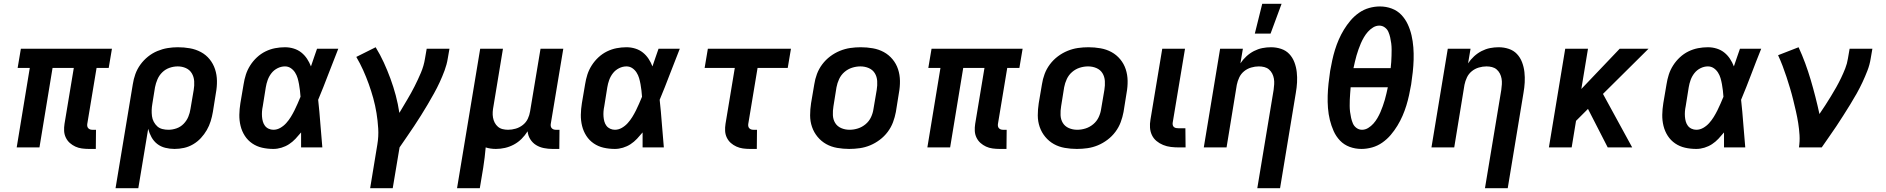

<svg xmlns="http://www.w3.org/2000/svg" viewBox="-20 -777 9940 1012"><path d="M449 8Q430 8 411.5 5.5Q393 3 377 -4.5Q361 -12 348 -23.5Q335 -35 327 -51.5Q319 -68 318 -86.5Q317 -105 320 -124L369 -419H257L188 0H68L137 -419H73L90 -520H570L553 -419H489L440 -124Q439 -118 440 -112Q441 -106 445 -101.5Q449 -97 454.5 -95Q460 -93 466 -93H486L485 8Z M589 215 680 -333Q684 -360 693.5 -386.5Q703 -413 720 -436.5Q737 -460 760 -478.5Q783 -497 809.5 -508Q836 -519 863 -523.5Q890 -528 917 -528Q950 -528 981 -522.5Q1012 -517 1039 -502.5Q1066 -488 1085 -464.5Q1104 -441 1113.5 -412Q1123 -383 1123.5 -351Q1124 -319 1118 -287L1102 -187Q1098 -163 1090.5 -138.5Q1083 -114 1070 -91.5Q1057 -69 1039 -49.5Q1021 -30 998 -16.5Q975 -3 950 2.5Q925 8 900 8Q875 8 851 2Q827 -4 808.5 -18.5Q790 -33 778.5 -54Q767 -75 761 -98L709 215ZM868 -93Q889 -93 910.5 -100.5Q932 -108 948 -124.5Q964 -141 972.5 -161.5Q981 -182 984 -203L1001 -303Q1005 -326 1003.5 -349Q1002 -372 991 -390.5Q980 -409 960 -418Q940 -427 917 -427Q895 -427 873.5 -419.5Q852 -412 835.5 -396Q819 -380 810 -359Q801 -338 797 -317L783 -230Q780 -213 779.5 -197Q779 -181 781 -165Q783 -149 790.5 -135Q798 -121 809 -111Q820 -101 835.5 -97Q851 -93 868 -93Z M1421 8Q1390 8 1361.5 1.5Q1333 -5 1309.5 -21Q1286 -37 1270.5 -61Q1255 -85 1248 -113.5Q1241 -142 1241.5 -172Q1242 -202 1247 -233L1264 -333Q1268 -359 1276 -384Q1284 -409 1299 -432.5Q1314 -456 1334.5 -475Q1355 -494 1379.5 -506Q1404 -518 1430 -523Q1456 -528 1482 -528Q1506 -528 1528.5 -521Q1551 -514 1568.5 -500Q1586 -486 1598.5 -467Q1611 -448 1619 -427Q1627 -451 1635 -474Q1643 -497 1651 -520H1763Q1736 -453 1710.5 -385.5Q1685 -318 1657 -251Q1664 -188 1668.5 -125.5Q1673 -63 1679 0H1567Q1567 -20 1567 -40Q1567 -60 1567 -79Q1553 -62 1537.5 -45.5Q1522 -29 1503.5 -17Q1485 -5 1463.5 1.5Q1442 8 1421 8ZM1421 -93Q1440 -93 1457.5 -103Q1475 -113 1488.5 -128Q1502 -143 1512.5 -160Q1523 -177 1532 -195Q1541 -213 1548.5 -230.5Q1556 -248 1564 -267Q1563 -283 1561 -300Q1559 -317 1556 -333.5Q1553 -350 1548.5 -365.5Q1544 -381 1535 -395Q1526 -409 1512.5 -418Q1499 -427 1482 -427Q1462 -427 1443 -417.5Q1424 -408 1411 -391.5Q1398 -375 1391 -355.5Q1384 -336 1381 -317L1365 -217Q1362 -203 1361 -189.5Q1360 -176 1361 -162.5Q1362 -149 1365.5 -136.5Q1369 -124 1376.5 -114Q1384 -104 1396 -98.5Q1408 -93 1421 -93Z M1931 215 1969 -16Q1976 -58 1973.5 -99.5Q1971 -141 1964.5 -181Q1958 -221 1947.5 -259Q1937 -297 1923.5 -334.5Q1910 -372 1894 -407.5Q1878 -443 1858 -477L1960 -528Q1984 -489 2003 -447.5Q2022 -406 2038 -362.5Q2054 -319 2066 -274Q2078 -229 2085 -182Q2105 -216 2126 -251Q2147 -286 2165 -321.5Q2183 -357 2198.5 -393.5Q2214 -430 2220 -468L2229 -520H2349L2340 -468Q2335 -437 2323.5 -406Q2312 -375 2298 -344.5Q2284 -314 2267.5 -284.5Q2251 -255 2234 -226Q2217 -197 2199 -168.5Q2181 -140 2162.5 -112Q2144 -84 2124.5 -56Q2105 -28 2086 0L2050 215Z M2389 215 2511 -520H2631L2581 -217Q2578 -202 2577 -187Q2576 -172 2578.5 -157.5Q2581 -143 2587.5 -130.5Q2594 -118 2604.5 -109Q2615 -100 2629 -96.5Q2643 -93 2658 -93Q2678 -93 2698.5 -99Q2719 -105 2736 -118.5Q2753 -132 2762 -151Q2771 -170 2774 -190L2829 -520H2949L2883 -124Q2882 -118 2883 -112Q2884 -106 2888 -101.5Q2892 -97 2897.5 -95Q2903 -93 2909 -93H2929L2928 8H2892Q2869 8 2846.5 3.5Q2824 -1 2805.5 -12.5Q2787 -24 2775 -43Q2763 -62 2761 -85Q2747 -63 2729 -45Q2711 -27 2688.5 -15Q2666 -3 2642 2.5Q2618 8 2594 8Q2580 8 2566 6Q2552 4 2540 0Q2538 26 2534.5 53Q2531 80 2527 107L2509 215Z M3221 8Q3190 8 3161.5 1.5Q3133 -5 3109.5 -21Q3086 -37 3070.5 -61Q3055 -85 3048 -113.5Q3041 -142 3041.5 -172Q3042 -202 3047 -233L3064 -333Q3068 -359 3076 -384Q3084 -409 3099 -432.5Q3114 -456 3134.5 -475Q3155 -494 3179.5 -506Q3204 -518 3230 -523Q3256 -528 3282 -528Q3306 -528 3328.5 -521Q3351 -514 3368.5 -500Q3386 -486 3398.5 -467Q3411 -448 3419 -427Q3427 -451 3435 -474Q3443 -497 3451 -520H3563Q3536 -453 3510.5 -385.5Q3485 -318 3457 -251Q3464 -188 3468.5 -125.5Q3473 -63 3479 0H3367Q3367 -20 3367 -40Q3367 -60 3367 -79Q3353 -62 3337.5 -45.5Q3322 -29 3303.5 -17Q3285 -5 3263.5 1.5Q3242 8 3221 8ZM3221 -93Q3240 -93 3257.5 -103Q3275 -113 3288.5 -128Q3302 -143 3312.5 -160Q3323 -177 3332 -195Q3341 -213 3348.5 -230.5Q3356 -248 3364 -267Q3363 -283 3361 -300Q3359 -317 3356 -333.5Q3353 -350 3348.5 -365.5Q3344 -381 3335 -395Q3326 -409 3312.5 -418Q3299 -427 3282 -427Q3262 -427 3243 -417.5Q3224 -408 3211 -391.5Q3198 -375 3191 -355.5Q3184 -336 3181 -317L3165 -217Q3162 -203 3161 -189.5Q3160 -176 3161 -162.5Q3162 -149 3165.5 -136.5Q3169 -124 3176.5 -114Q3184 -104 3196 -98.5Q3208 -93 3221 -93Z M3934 8Q3914 8 3896 5.5Q3878 3 3861.5 -4.5Q3845 -12 3832 -23.5Q3819 -35 3811 -51.5Q3803 -68 3802 -86.5Q3801 -105 3804 -124L3853 -419H3694L3711 -520H4149L4132 -419H3973L3924 -124Q3923 -118 3924 -112Q3925 -106 3929 -101.5Q3933 -97 3938.5 -95Q3944 -93 3951 -93H3970L3969 8Z M4456 8Q4424 8 4392.5 2.5Q4361 -3 4335 -17.5Q4309 -32 4289.5 -55.5Q4270 -79 4260 -108Q4250 -137 4250 -169Q4250 -201 4255 -233L4272 -333Q4276 -360 4286 -387Q4296 -414 4314 -438Q4332 -462 4356 -480Q4380 -498 4407 -509Q4434 -520 4461.5 -524Q4489 -528 4517 -528Q4549 -528 4580.5 -522.5Q4612 -517 4638.5 -502.5Q4665 -488 4684.5 -464.5Q4704 -441 4713.5 -412Q4723 -383 4723.5 -351Q4724 -319 4718 -287L4702 -187Q4697 -160 4687 -133Q4677 -106 4659 -82Q4641 -58 4617 -40Q4593 -22 4566.5 -11Q4540 0 4512 4Q4484 8 4456 8ZM4458 -93Q4480 -93 4502 -100Q4524 -107 4542.5 -122.5Q4561 -138 4571 -159.5Q4581 -181 4584 -203L4601 -303Q4605 -327 4603.5 -350Q4602 -373 4591 -391Q4580 -409 4559.5 -418Q4539 -427 4515 -427Q4493 -427 4471 -420Q4449 -413 4431 -397.5Q4413 -382 4403 -360.5Q4393 -339 4389 -317L4373 -217Q4369 -193 4370 -170Q4371 -147 4382 -129Q4393 -111 4413.5 -102Q4434 -93 4458 -93Z M5249 8Q5230 8 5211.5 5.5Q5193 3 5177 -4.5Q5161 -12 5148 -23.5Q5135 -35 5127 -51.5Q5119 -68 5118 -86.5Q5117 -105 5120 -124L5169 -419H5057L4988 0H4868L4937 -419H4873L4890 -520H5370L5353 -419H5289L5240 -124Q5239 -118 5240 -112Q5241 -106 5245 -101.5Q5249 -97 5254.5 -95Q5260 -93 5266 -93H5286L5285 8Z M5656 8Q5624 8 5592.5 2.5Q5561 -3 5535 -17.5Q5509 -32 5489.5 -55.5Q5470 -79 5460 -108Q5450 -137 5450 -169Q5450 -201 5455 -233L5472 -333Q5476 -360 5486 -387Q5496 -414 5514 -438Q5532 -462 5556 -480Q5580 -498 5607 -509Q5634 -520 5661.5 -524Q5689 -528 5717 -528Q5749 -528 5780.5 -522.5Q5812 -517 5838.5 -502.5Q5865 -488 5884.5 -464.5Q5904 -441 5913.5 -412Q5923 -383 5923.5 -351Q5924 -319 5918 -287L5902 -187Q5897 -160 5887 -133Q5877 -106 5859 -82Q5841 -58 5817 -40Q5793 -22 5766.5 -11Q5740 0 5712 4Q5684 8 5656 8ZM5658 -93Q5680 -93 5702 -100Q5724 -107 5742.5 -122.5Q5761 -138 5771 -159.5Q5781 -181 5784 -203L5801 -303Q5805 -327 5803.5 -350Q5802 -373 5791 -391Q5780 -409 5759.5 -418Q5739 -427 5715 -427Q5693 -427 5671 -420Q5649 -413 5631 -397.5Q5613 -382 5603 -360.5Q5593 -339 5589 -317L5573 -217Q5569 -193 5570 -170Q5571 -147 5582 -129Q5593 -111 5613.5 -102Q5634 -93 5658 -93Z M6193 0Q6172 0 6151 -2.5Q6130 -5 6110.5 -13Q6091 -21 6075.5 -34Q6060 -47 6051.5 -65Q6043 -83 6041.5 -104Q6040 -125 6044 -147L6106 -520H6226L6161 -130Q6160 -124 6161.5 -117.5Q6163 -111 6168 -107Q6173 -103 6179.5 -102Q6186 -101 6192 -101H6228L6229 0Z M6607 215 6693 -303Q6695 -318 6696 -333Q6697 -348 6694.5 -362.5Q6692 -377 6685.5 -389.5Q6679 -402 6668.5 -411Q6658 -420 6644 -423.5Q6630 -427 6615 -427Q6595 -427 6574.5 -421Q6554 -415 6537.5 -401.5Q6521 -388 6512 -369Q6503 -350 6499 -330L6445 0H6325L6411 -520H6531L6518 -443Q6531 -463 6549.5 -480Q6568 -497 6589.5 -508Q6611 -519 6633.5 -523.5Q6656 -528 6679 -528Q6707 -528 6732.5 -519.5Q6758 -511 6775.5 -492.5Q6793 -474 6802.5 -449Q6812 -424 6815 -397Q6818 -370 6816.5 -342.5Q6815 -315 6810 -287L6727 215ZM6594 -600 6633 -757H6735L6677 -600Z M7156 8Q7123 8 7093.5 -3Q7064 -14 7043 -36Q7022 -58 7009.5 -86Q6997 -114 6989.5 -144.5Q6982 -175 6979.5 -207.5Q6977 -240 6978 -272.5Q6979 -305 6982.5 -337.5Q6986 -370 6991 -403Q6996 -431 7002 -459Q7008 -487 7016.5 -514.5Q7025 -542 7036.5 -568.5Q7048 -595 7063.5 -620.5Q7079 -646 7098.5 -669Q7118 -692 7143 -709.5Q7168 -727 7196.5 -735Q7225 -743 7253 -743Q7286 -743 7315.5 -732Q7345 -721 7366 -699Q7387 -677 7400 -649Q7413 -621 7420 -590.5Q7427 -560 7429.5 -527.5Q7432 -495 7431 -462.5Q7430 -430 7426.5 -397.5Q7423 -365 7418 -332Q7413 -304 7407 -276Q7401 -248 7392.5 -220.5Q7384 -193 7372.5 -166.5Q7361 -140 7345.5 -114.5Q7330 -89 7310.5 -66Q7291 -43 7266 -25.5Q7241 -8 7212.5 0Q7184 8 7156 8ZM7114 -418H7310Q7312 -434 7313 -450.5Q7314 -467 7314.5 -483.5Q7315 -500 7315 -516Q7315 -532 7313 -548Q7311 -564 7307.5 -579.5Q7304 -595 7298 -609Q7292 -623 7279 -632.5Q7266 -642 7250 -642Q7233 -642 7217.5 -632.5Q7202 -623 7190 -609.5Q7178 -596 7169 -580.5Q7160 -565 7153 -549Q7146 -533 7140.5 -517Q7135 -501 7130 -484.5Q7125 -468 7121.5 -451.5Q7118 -435 7114 -418ZM7159 -93Q7176 -93 7191.5 -102.5Q7207 -112 7219 -125.5Q7231 -139 7240 -154.5Q7249 -170 7256 -186Q7263 -202 7268.5 -218Q7274 -234 7279 -250.5Q7284 -267 7287.5 -283.5Q7291 -300 7295 -317H7099Q7098 -301 7096.5 -284.5Q7095 -268 7094.5 -251.5Q7094 -235 7094 -219Q7094 -203 7096 -187Q7098 -171 7101.5 -155.5Q7105 -140 7111 -126Q7117 -112 7130 -102.5Q7143 -93 7159 -93Z M7807 215 7893 -303Q7895 -318 7896 -333Q7897 -348 7894.5 -362.5Q7892 -377 7885.5 -389.5Q7879 -402 7868.5 -411Q7858 -420 7844 -423.5Q7830 -427 7815 -427Q7795 -427 7774.5 -421Q7754 -415 7737.5 -401.5Q7721 -388 7712 -369Q7703 -350 7699 -330L7645 0H7525L7611 -520H7731L7718 -443Q7731 -463 7749.5 -480Q7768 -497 7789.5 -508Q7811 -519 7833.5 -523.5Q7856 -528 7879 -528Q7907 -528 7932.5 -519.5Q7958 -511 7975.5 -492.5Q7993 -474 8002.5 -449Q8012 -424 8015 -397Q8018 -370 8016.5 -342.5Q8015 -315 8010 -287L7927 215Z M8454 0 8350 -203 8287 -140 8264 0H8144L8230 -520H8350L8315 -308L8517 -520H8669L8429 -282L8583 0Z M8921 8Q8890 8 8861.5 1.5Q8833 -5 8809.5 -21Q8786 -37 8770.5 -61Q8755 -85 8748 -113.5Q8741 -142 8741.5 -172Q8742 -202 8747 -233L8764 -333Q8768 -359 8776 -384Q8784 -409 8799 -432.5Q8814 -456 8834.5 -475Q8855 -494 8879.5 -506Q8904 -518 8930 -523Q8956 -528 8982 -528Q9006 -528 9028.5 -521Q9051 -514 9068.5 -500Q9086 -486 9098.5 -467Q9111 -448 9119 -427Q9127 -451 9135 -474Q9143 -497 9151 -520H9263Q9236 -453 9210.5 -385.5Q9185 -318 9157 -251Q9164 -188 9168.5 -125.5Q9173 -63 9179 0H9067Q9067 -20 9067 -40Q9067 -60 9067 -79Q9053 -62 9037.5 -45.5Q9022 -29 9003.5 -17Q8985 -5 8963.5 1.5Q8942 8 8921 8ZM8921 -93Q8940 -93 8957.5 -103Q8975 -113 8988.5 -128Q9002 -143 9012.5 -160Q9023 -177 9032 -195Q9041 -213 9048.5 -230.5Q9056 -248 9064 -267Q9063 -283 9061 -300Q9059 -317 9056 -333.5Q9053 -350 9048.5 -365.5Q9044 -381 9035 -395Q9026 -409 9012.5 -418Q8999 -427 8982 -427Q8962 -427 8943 -417.5Q8924 -408 8911 -391.5Q8898 -375 8891 -355.5Q8884 -336 8881 -317L8865 -217Q8862 -203 8861 -189.5Q8860 -176 8861 -162.5Q8862 -149 8865.5 -136.5Q8869 -124 8876.5 -114Q8884 -104 8896 -98.5Q8908 -93 8921 -93Z M9462 0Q9467 -33 9465 -65Q9463 -97 9458 -128.5Q9453 -160 9446 -190.5Q9439 -221 9431.5 -251.5Q9424 -282 9415 -312Q9406 -342 9396.5 -371Q9387 -400 9376 -429Q9365 -458 9352 -486L9460 -528Q9479 -487 9495 -443.5Q9511 -400 9524 -356Q9537 -312 9548.5 -267Q9560 -222 9570 -176Q9586 -199 9601 -222.5Q9616 -246 9630.5 -269.5Q9645 -293 9658.5 -317Q9672 -341 9684 -366Q9696 -391 9706 -416.5Q9716 -442 9720 -468L9729 -520H9849L9840 -468Q9835 -436 9823 -405Q9811 -374 9797 -344Q9783 -314 9766.5 -284.5Q9750 -255 9732 -226Q9714 -197 9696 -168.5Q9678 -140 9659 -111.5Q9640 -83 9620.5 -55.5Q9601 -28 9582 0Z"/></svg>

Font: Iosevka Aile
Style: Bold Italic
Weight: 700
Italic angle: -9°
Designer: Belleve Invis
Foundry: Belleve Invis
Version: Version 28.0.1; ttfautohint (v1.8.4)